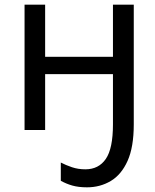

<svg xmlns="http://www.w3.org/2000/svg" viewBox="-20 -556 661 821"><path d="M552 -24Q552 73 525.5 132Q499 191 453.5 218Q408 245 352 245Q316 245 289.5 237.5Q263 230 240 217V139Q261 150 287.5 159Q314 168 345 168Q402 168 432.5 123.5Q463 79 463 -24V-239H173V0H85V-536H173V-313H463V-536H552Z"/></svg>

Font: RS Noto Sans
Style: Regular
Weight: 400
Designer: Monotype Design Team
Foundry: Monotype Imaging Inc.
Version: Version 3.10